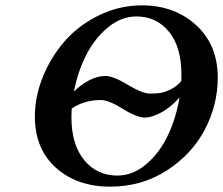

<svg xmlns="http://www.w3.org/2000/svg" viewBox="-20 -678 825 710"><path d="M387.2 12.2Q264.2 12.2 186.5 -57.9Q108.9 -127.9 108.9 -247.1Q108.9 -320.3 138.4 -393.6Q168 -466.8 219 -525.4Q270 -584 345.5 -621.1Q420.9 -658.2 504.9 -658.2Q625 -658.2 705.1 -585.2Q785.2 -512.2 785.2 -391.1Q785.2 -290 737.5 -199Q689.9 -107.9 597.2 -47.9Q504.4 12.2 387.2 12.2ZM245.1 -276.4Q244.1 -259.8 244.1 -245.1Q244.1 -144 291 -86.4Q337.9 -28.8 414.1 -28.8Q471.2 -28.8 520.5 -70.6Q569.8 -112.3 600.6 -177Q631.3 -241.7 644 -317.9Q609.9 -279.3 574.5 -261.2Q539.1 -243.2 517.1 -243.2Q485.4 -243.2 433.8 -275.6Q382.3 -308.1 351.6 -308.1Q290 -307.6 245.1 -276.4ZM650.4 -378.4Q650.9 -390.6 650.9 -401.9Q650.9 -504.9 604.5 -561Q558.1 -617.2 484.9 -617.2Q428.2 -617.2 379.2 -576.7Q330.1 -536.1 298.8 -474.6Q267.6 -413.1 253.4 -339.8Q314 -397 370.6 -397Q398.4 -397 452.6 -364.5Q506.8 -332 533.7 -332Q555.7 -332 571.3 -334Q586.9 -335.9 610.1 -346.9Q633.3 -357.9 650.4 -378.4Z"/></svg>

Font: Linux Libertine
Style: Semibold Italic
Weight: 600
Italic angle: -11.5°
Designer: Philipp H. Poll
Foundry: Philipp H. Poll
Version: Version 5.1.2 ; ttfautohint (v0.9)